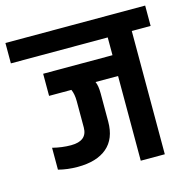

<svg xmlns="http://www.w3.org/2000/svg" viewBox="-133 -760 844 856"><g transform="rotate(-15 288.5 -331.5)"><path d="M206 -330Q206 -363 196 -385H93V-487H413V-569H-34V-663H611V-569H524V0H413V-391H309Q318 -372 318 -336V-206Q318 -127 270.5 -86.5Q223 -46 135 -46Q88 -46 46 -57V-158Q90 -147 131 -147Q206 -147 206 -209Z"/></g></svg>

Font: Khand SemiBold
Style: Regular
Weight: 600
Designer: Devanagari: Sanchit Sawaria, Jyotish Sonowal; Latin: Satya Rajpurohit
Foundry: Indian Type Foundry
Version: Version 1.101;PS 1.0;hotconv 1.0.78;makeotf.lib2.5.61930; tt